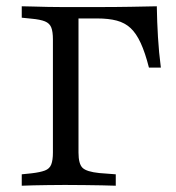

<svg xmlns="http://www.w3.org/2000/svg" viewBox="-20 -591 560 611"><path d="M148.4 -201.6V-465.3Q148.4 -490.3 143.1 -503.6Q137.9 -516.9 123 -523Q108.1 -529 80.6 -531.5L49.2 -534.7V-571Q64.5 -571 86.3 -570.2Q108.1 -569.4 132.7 -569Q157.3 -568.5 180.6 -568.5H190.3H282.3Q348.4 -568.5 396.4 -569.4Q444.4 -570.2 479 -571Q479.8 -521 482.7 -473Q485.5 -425 491.9 -375.8H454Q441.9 -423.4 427.8 -454Q413.7 -484.7 395.6 -501.6Q377.4 -518.5 351.6 -525.4Q325.8 -532.3 288.7 -532.3H229.8V-201.6ZM180.6 -2.4Q157.3 -2.4 132.7 -2Q108.1 -1.6 86.3 -1.2Q64.5 -0.8 49.2 0V-36.3L80.6 -39.5Q108.1 -42.7 123 -48.4Q137.9 -54 143.1 -67.7Q148.4 -81.5 148.4 -105.6V-201.6H229.8V-105.6Q229.8 -69.4 242.7 -56.9Q255.6 -44.4 296 -40.3L348.4 -36.3V0Q329.8 -0.8 304 -1.2Q278.2 -1.6 249.6 -2Q221 -2.4 193.5 -2.4H189.5Z"/></svg>

Font: Playfair 9pt
Style: Regular
Weight: 400
Designer: Claus Eggers Sørensen
Foundry: Claus Eggers Sørensen
Version: Version 2.203